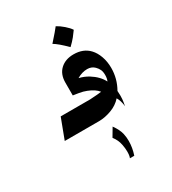

<svg xmlns="http://www.w3.org/2000/svg" viewBox="-170 -564 783 872"><g transform="rotate(-30 222.0 -128.0)"><path d="M323 -417Q314 -404 302 -389Q290 -374 271 -356Q230 -397 207 -410Q249 -457 260 -472Q277 -463 295.5 -447Q314 -431 323 -417ZM356 -77Q357 -69 357 -53Q357 -34 354.5 -19Q352 -4 351 0Q348 -30 336 -50Q314 -25 280 -12.5Q246 0 215 0H35L75 -106H229Q250 -107 267 -108.5Q284 -110 290 -111Q274 -132 238 -146Q221 -153 199 -156.5Q177 -160 170 -161V-228Q170 -272 196.5 -296.5Q223 -321 266 -321Q317 -321 347 -289Q364 -271 374 -243Q384 -215 384 -182Q384 -126 356 -77ZM344 -168Q344 -185 339 -196Q334 -207 324 -217Q309 -232 286 -232Q259 -232 232 -216Q258 -210 281 -196Q321 -171 338 -137Q344 -149 344 -168ZM257 183Q257 166 253 146Q248 119 230 96L256 52Q277 81 283 107Q287 125 287 145Q287 180 275 216H252Q257 206 257 183Z"/></g></svg>

Font: Katibeh
Style: Regular
Weight: 400
Designer: Arabic design by Kourosh Beigpour, Latin design by Eduardo Tunni, engineering by Lasse Fister
Version: Version 1.000